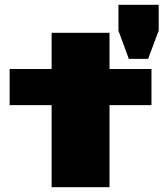

<svg xmlns="http://www.w3.org/2000/svg" viewBox="-20 -776 678 796"><path d="M594 -532H514L471 -649V-756H638V-649ZM20 -490H194V-640H434V-490H608V-340H434V0H194V-340H20Z"/></svg>

Font: Syne ExtraBold
Style: Regular
Weight: 800
Designer: Lucas Descroix
Foundry: Bonjour Monde
Version: Version 2.200; ttfautohint (v1.8.4)